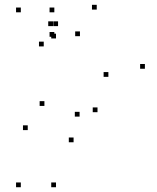

<svg xmlns="http://www.w3.org/2000/svg" viewBox="-20 -575 660 805"><path d="M207.8 -420.8V-440.8H187.8V-420.8ZM207.8 -523.4V-543.4H187.8V-523.4ZM67.3 -523.4V-543.4H47.3V-523.4ZM67.3 210V190H47.3V210ZM214.8 210V190H194.8V210ZM214.8 -413.8V-433.8H194.8V-413.8ZM385.6 -534.8V-554.8H365.6V-534.8ZM223.4 -465.5V-485.5H203.4V-465.5ZM202.2 -465.5V-485.5H182.2V-465.5ZM163.4 -380.4V-400.4H143.4V-380.4ZM315.2 -423.3V-443.3H295.2V-423.3ZM434.4 -252.8V-272.8H414.4V-252.8ZM388.8 -104.6V-124.6H368.8V-104.6ZM313.7 -86.1V-106.1H293.7V-86.1ZM166.2 -130.9V-150.9H146.2V-130.9ZM96.3 -29.5V-49.5H76.3V-29.5ZM288.5 21.5V1.5H268.5V21.5ZM587.5 -286.7V-306.7H567.5V-286.7Z"/></svg>

Font: Monaspace Argon Dots Var
Style: Regular
Weight: 400
Designer: Riley Cran and the Lettermatic Team
Version: Version 1.100 (Monaspace Argon Dots)